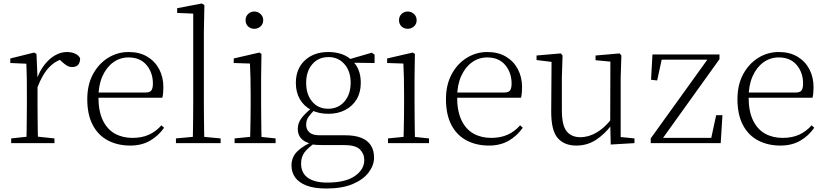

<svg xmlns="http://www.w3.org/2000/svg" viewBox="-20 -820 4729 1100"><path d="M44 0V-27L155 -39H178L292 -27V0ZM131 0Q132 -24 132.5 -64.5Q133 -105 133.5 -149Q134 -193 134 -226V-281Q134 -333 133.5 -375.5Q133 -418 131 -455L39 -459V-485L176 -519L189 -511L195 -371V-370V-226Q195 -193 195.5 -149Q196 -105 196.5 -64.5Q197 -24 198 0ZM194 -318 177 -367H191Q207 -413 234 -448Q261 -483 294.5 -502.5Q328 -522 364 -522Q391 -522 411.5 -512Q432 -502 439 -486Q439 -462 428 -449Q417 -436 393 -436Q377 -436 363.5 -444Q350 -452 333 -468L310 -488H359Q303 -477 263 -436Q223 -395 194 -318Z M726 14Q655 14 599 -15Q543 -44 511.5 -103.5Q480 -163 480 -252Q480 -334 512.5 -394.5Q545 -455 599 -488.5Q653 -522 717 -522Q779 -522 823.5 -495.5Q868 -469 892 -423.5Q916 -378 916 -320Q916 -283 910 -260H510V-290H815Q839 -290 847.5 -302.5Q856 -315 856 -341Q856 -404 819.5 -447.5Q783 -491 716 -491Q668 -491 629 -463Q590 -435 567 -383.5Q544 -332 544 -263Q544 -183 569 -131Q594 -79 638 -54.5Q682 -30 739 -30Q792 -30 832.5 -48Q873 -66 905 -102L920 -88Q887 -41 839 -13.5Q791 14 726 14Z M988 0V-27L1107 -38H1126L1244 -27V0ZM1084 0Q1085 -30 1085.5 -69Q1086 -108 1086.5 -149.5Q1087 -191 1087 -226V-742L995 -746V-773L1136 -800L1151 -791L1148 -637V-226Q1148 -191 1148.5 -149.5Q1149 -108 1149.5 -69Q1150 -30 1151 0Z M1324 0V-27L1435 -38H1454L1559 -27V0ZM1412 0Q1413 -24 1414 -64.5Q1415 -105 1415.5 -149Q1416 -193 1416 -226V-281Q1416 -332 1415 -375Q1414 -418 1412 -456L1319 -459V-485L1466 -519L1478 -511L1476 -377V-226Q1476 -193 1476.5 -149Q1477 -105 1477.5 -64.5Q1478 -24 1479 0ZM1437 -655Q1416 -655 1401.5 -668.5Q1387 -682 1387 -704Q1387 -726 1401.5 -740Q1416 -754 1437 -754Q1457 -754 1472.5 -740Q1488 -726 1488 -704Q1488 -682 1472.5 -668.5Q1457 -655 1437 -655Z M1850 260Q1780 260 1736 243Q1692 226 1671 196.5Q1650 167 1650 128Q1650 80 1683.5 47Q1717 14 1781 -13L1787 -3Q1744 27 1724.5 53Q1705 79 1705 117Q1705 171 1743.5 198.5Q1782 226 1854 226Q1959 226 2013 188.5Q2067 151 2067 97Q2067 61 2042 36Q2017 11 1950 11H1824Q1807 11 1791 10Q1775 9 1761 5V3Q1686 -15 1686 -82Q1686 -113 1705 -140Q1724 -167 1766 -201V-210L1790 -198Q1761 -170 1747.5 -150.5Q1734 -131 1734 -105Q1734 -79 1752 -62Q1770 -45 1811 -45H1958Q2013 -45 2049.5 -30.5Q2086 -16 2104.5 12.5Q2123 41 2123 83Q2123 127 2092 168Q2061 209 2000.5 234.5Q1940 260 1850 260ZM1861 -168Q1805 -168 1763 -190Q1721 -212 1698 -251.5Q1675 -291 1675 -345Q1675 -426 1726.5 -474Q1778 -522 1861 -522Q1903 -522 1937.5 -510Q1972 -498 1995 -475L1997 -473Q2047 -428 2047 -345Q2047 -291 2023.5 -251.5Q2000 -212 1958 -190Q1916 -168 1861 -168ZM1860 -197Q1918 -197 1953.5 -238.5Q1989 -280 1989 -346Q1989 -412 1953.5 -452.5Q1918 -493 1862 -493Q1804 -493 1769 -452Q1734 -411 1734 -345Q1734 -279 1768.5 -238Q1803 -197 1860 -197ZM1966 -461V-478H1972L2110 -518L2126 -507V-459Z M2203 0V-27L2314 -38H2333L2438 -27V0ZM2291 0Q2292 -24 2293 -64.5Q2294 -105 2294.5 -149Q2295 -193 2295 -226V-281Q2295 -332 2294 -375Q2293 -418 2291 -456L2198 -459V-485L2345 -519L2357 -511L2355 -377V-226Q2355 -193 2355.5 -149Q2356 -105 2356.5 -64.5Q2357 -24 2358 0ZM2316 -655Q2295 -655 2280.5 -668.5Q2266 -682 2266 -704Q2266 -726 2280.5 -740Q2295 -754 2316 -754Q2336 -754 2351.5 -740Q2367 -726 2367 -704Q2367 -682 2351.5 -668.5Q2336 -655 2316 -655Z M2781 14Q2710 14 2654 -15Q2598 -44 2566.5 -103.5Q2535 -163 2535 -252Q2535 -334 2567.5 -394.5Q2600 -455 2654 -488.5Q2708 -522 2772 -522Q2834 -522 2878.5 -495.5Q2923 -469 2947 -423.5Q2971 -378 2971 -320Q2971 -283 2965 -260H2565V-290H2870Q2894 -290 2902.5 -302.5Q2911 -315 2911 -341Q2911 -404 2874.5 -447.5Q2838 -491 2771 -491Q2723 -491 2684 -463Q2645 -435 2622 -383.5Q2599 -332 2599 -263Q2599 -183 2624 -131Q2649 -79 2693 -54.5Q2737 -30 2794 -30Q2847 -30 2887.5 -48Q2928 -66 2960 -102L2975 -88Q2942 -41 2894 -13.5Q2846 14 2781 14Z M3282 14Q3212 14 3174.5 -30Q3137 -74 3138 -185L3140 -478L3159 -463L3054 -476V-502L3193 -514L3203 -502L3199 -377V-188Q3199 -103 3226 -68.5Q3253 -34 3305 -34Q3353 -34 3398.5 -61Q3444 -88 3482 -137L3501 -103H3483Q3444 -51 3394 -18.5Q3344 14 3282 14ZM3479 8 3476 -116V-117L3477 -467L3392 -475V-502L3530 -514L3540 -502L3536 -377V-35L3615 -27V0Z M3708 0V-27L4046 -497V-470L4038 -478H3901H3748L3775 -497L3745 -359L3710 -363L3718 -508H4102V-481L3765 -11L3771 -51L3772 -30H3916H4076L4051 -12L4083 -160H4119L4109 0Z M4451 14Q4380 14 4324 -15Q4268 -44 4236.5 -103.5Q4205 -163 4205 -252Q4205 -334 4237.5 -394.5Q4270 -455 4324 -488.5Q4378 -522 4442 -522Q4504 -522 4548.5 -495.5Q4593 -469 4617 -423.5Q4641 -378 4641 -320Q4641 -283 4635 -260H4235V-290H4540Q4564 -290 4572.5 -302.5Q4581 -315 4581 -341Q4581 -404 4544.5 -447.5Q4508 -491 4441 -491Q4393 -491 4354 -463Q4315 -435 4292 -383.5Q4269 -332 4269 -263Q4269 -183 4294 -131Q4319 -79 4363 -54.5Q4407 -30 4464 -30Q4517 -30 4557.5 -48Q4598 -66 4630 -102L4645 -88Q4612 -41 4564 -13.5Q4516 14 4451 14Z"/></svg>

Font: Noto Serif HK ExtraLight
Style: Regular
Weight: 200
Designer: Ryoko NISHIZUKA 西塚涼子 (kana & ideographs); Frank Grießhammer (Latin, Greek & Cyrillic); Wenlong ZHANG 张文龙 (bopomofo); San
Foundry: Adobe
Version: Version 2.002-H1;hotconv 1.1.0;makeotfexe 2.6.0